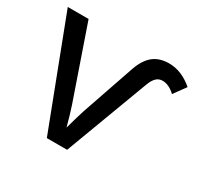

<svg xmlns="http://www.w3.org/2000/svg" viewBox="-147 -881 1106 1065"><g transform="rotate(30 405.5 -349.0)"><path d="M398.9 0H269L5.9 -688H139.2L296.9 -231.9Q304.7 -209 314.2 -177.2Q323.7 -145.5 334.5 -105Q345.7 -145 354.7 -177Q363.8 -209 371.6 -231.9L486.8 -566.9Q509.8 -634.3 549.3 -666.3Q588.9 -698.2 649.9 -698.2Q690.4 -698.2 729 -682.4Q767.6 -666.5 803.7 -635.3L748 -558.6Q707.5 -596.7 667 -596.7Q643.6 -596.7 627.4 -581.5Q611.3 -566.4 598.6 -533.2Z"/></g></svg>

Font: Arimo SemiBold
Style: Regular
Weight: 600
Designer: Steve Matteson
Foundry: Monotype Imaging Inc.
Version: Version 1.33